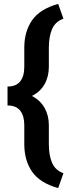

<svg xmlns="http://www.w3.org/2000/svg" viewBox="-20 -800 359 996"><path d="M281.7 175.8Q186.5 148.9 146.2 90.3Q106 31.7 106 -51.8V-150.9Q106 -199.2 84.7 -226.1Q63.5 -252.9 19 -252.9V-351.1Q63.5 -351.1 84.7 -377.7Q106 -404.3 106 -453.6V-552.7Q106 -636.2 146.2 -694.6Q186.5 -752.9 281.7 -779.8L309.1 -703.1Q267.1 -688 250.2 -649.2Q233.4 -610.4 233.4 -552.7V-453.6Q233.4 -402.8 211.4 -363.5Q189.5 -324.2 145.5 -302.2Q189.5 -279.3 211.4 -240Q233.4 -200.7 233.4 -150.9V-51.8Q233.4 5.9 250.2 44.7Q267.1 83.5 309.1 98.6Z"/></svg>

Font: TypoPRO Roboto Slab
Style: Bold
Weight: 700
Designer: Google
Version: Version 1.100263; 2013; ttfautohint (v0.94.20-1c74) -l 8 -r 